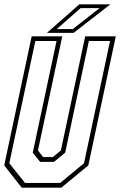

<svg xmlns="http://www.w3.org/2000/svg" viewBox="-22 -868 556 888"><path d="M78.5 0 -2.5 -103 124.5 -700H266L153.5 -172L177.5 -141.5H222.5L259.5 -172L372 -700H513.5L386.5 -103L261.5 0ZM93.5 -22H256.5L366.5 -113L487 -678.5H389L279.5 -162L228 -119.5H163.5L129.5 -162L239.5 -678.5H141.5L21 -113ZM195 -716 345 -848H488.5L318.5 -716ZM240.5 -733.5H314.5L438.5 -830.5H351Z"/></svg>

Font: Tourney Condensed ExtraLight
Style: Italic
Weight: 200
Width: 3
Italic angle: -12°
Designer: Tyler Finck
Foundry: Etcetera Type Co
Version: Version 1.010; ttfautohint (v1.8.3)